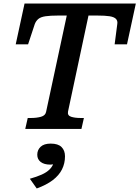

<svg xmlns="http://www.w3.org/2000/svg" viewBox="-20 -730 789 1087"><path d="M241 -97 358 -642H309Q265 -642 238 -638Q211 -634 197.5 -623Q184 -612 177 -594L139 -479H69L119 -710H749L699 -479H629L644 -594Q647 -612 636.5 -623Q626 -634 600.5 -638Q575 -642 531 -642H481L365 -98Q361 -76 382.5 -69Q404 -62 437 -62H455L441 0H123L137 -62H154Q188 -62 212.5 -69Q237 -76 241 -97ZM188 337 149 282Q188 271 216 258.5Q244 246 261.5 228.5Q279 211 285 187Q287 182 290.5 181Q294 180 297.5 181.5Q301 183 302 189Q297 194 287 198Q277 202 265 202Q230 202 210.5 187Q191 172 191 146Q191 119 210 101Q229 83 267 83Q309 83 328.5 102.5Q348 122 348 155Q348 195 331 229Q314 263 278.5 290Q243 317 188 337Z"/></svg>

Font: Roboto Serif 20pt Medium
Style: Italic
Weight: 500
Italic angle: -10°
Version: Version 1.008